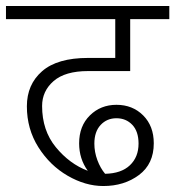

<svg xmlns="http://www.w3.org/2000/svg" viewBox="-40 -654 587 643"><path d="M101 -299Q101 -217 147 -161Q193 -105 254 -82Q225 -122 225 -174Q225 -232 261 -267.5Q297 -303 350 -303Q404 -303 439.5 -267.5Q475 -232 475 -174Q475 -105 425.5 -68Q376 -31 306 -31Q246 -31 186.5 -65.5Q127 -100 88.5 -161Q50 -222 50 -298Q50 -371 101 -415.5Q152 -460 255 -460H346V-590H-20V-634H527V-590H396V-416H255Q178 -416 139.5 -382.5Q101 -349 101 -299ZM276 -173Q276 -145 286 -118Q296 -91 312 -72Q366 -73 395 -100.5Q424 -128 424 -173Q424 -214 403 -236Q382 -258 350 -258Q318 -258 297 -235.5Q276 -213 276 -173Z"/></svg>

Font: Martel Sans ExtraLight
Style: Regular
Weight: 275
Designer: Dan Reynolds and Mathieu Réguer
Foundry: Dan Reynolds and Mathieu Réguer
Version: Version 1.002; ttfautohint (v1.1) -l 5 -r 5 -G 72 -x 0 -D la